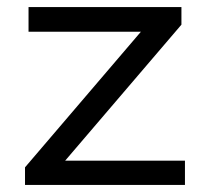

<svg xmlns="http://www.w3.org/2000/svg" viewBox="-20 -525 596 545"><path d="M505 0H51V-50L380 -435H61V-505H495V-455L165 -69H505Z"/></svg>

Font: Metropolitano
Style: Regular
Weight: 400
Designer: Fonts by Alex Slobzheninov & Chris M. Simpson / Changes by Cristiano Sobral
Foundry: Fonts by Alex Slobzheninov & Chris M. Simpson / Changes by Cristiano Sobral
Version: Version 1.00;August 30, 2020;FontCreator 13.0.0.2681 64-bit